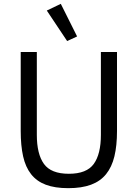

<svg xmlns="http://www.w3.org/2000/svg" viewBox="-20 -969 718 1001"><path d="M172 -698V-266Q172 -166 209 -114.5Q246 -63 339 -63Q432 -63 469 -114.5Q506 -166 506 -266V-698H590V-286Q590 -210 576.5 -154Q563 -98 533 -61Q503 -24 454.5 -6Q406 12 336 12Q266 12 218.5 -6Q171 -24 142 -61Q113 -98 100.5 -154Q88 -210 88 -286V-698ZM224 -914 297 -949 382 -779 330 -755Z"/></svg>

Font: IBM Plex Sans Arabic
Style: Regular
Weight: 400
Designer: Mike Abbink, Paul van der Laan, Pieter van Rosmalen, Wael Morcos, Khajak Apelian
Foundry: Bold Monday
Version: Version 1.005